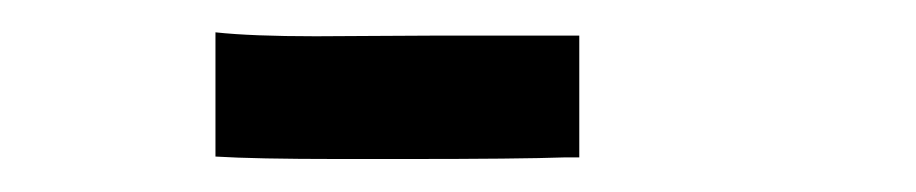

<svg xmlns="http://www.w3.org/2000/svg" viewBox="-20 -674 558 117"><path d="M111.3 -654.3Q133.3 -651.9 172.4 -651.9Q183.1 -651.9 207.5 -652.1Q231.9 -652.3 244.6 -652.3H333V-578.1H324.7Q296.4 -577.1 226.1 -577.1Q226.1 -577.1 186.5 -577.1Q135.3 -577.1 111.3 -578.6Z"/></svg>

Font: Fantasque Sans Mono
Style: Regular
Weight: 400
Monospace: yes
Designer: Jany Belluz
Version: Version 1.8.0 ; ttfautohint (v1.8.2)